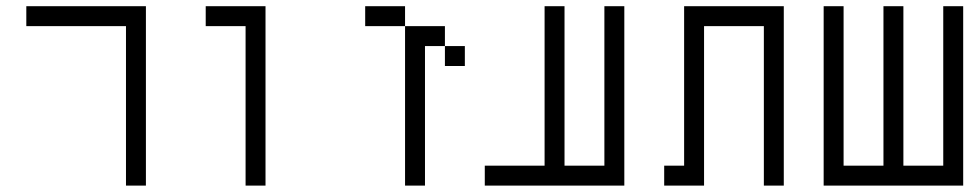

<svg xmlns="http://www.w3.org/2000/svg" viewBox="-20 -582 3040 602"><path d="M375 -500Q375 -500 375 0H437.5V-562.5H62.5V-500Z M750 -500Q750 -500 750 0H812.5V-562.5H625V-500Z M1437.5 -375V-437.5H1375V-375ZM1250 -500Q1250 -500 1250 0H1312.5V-437.5H1375V-500ZM1250 -500V-562.5H1125V-500Z M1687.5 -62.5H1500V0H1937.5V-562.5H1875Q1875 -562.5 1875 -62.5H1750Q1750 -62.5 1750 -562.5H1687.5Q1687.5 -562.5 1687.5 -62.5Z M2125 -62.5H2062.5V0H2187.5Q2187.5 0 2187.5 -500H2375Q2375 -500 2375 0H2437.5V-562.5H2125Q2125 -562.5 2125 -62.5Z M2562.5 -562.5V0H3000V-562.5H2937.5Q2937.5 -562.5 2937.5 -62.5H2812.5Q2812.5 -62.5 2812.5 -562.5H2750Q2750 -562.5 2750 -62.5H2625Q2625 -62.5 2625 -562.5Z"/></svg>

Font: UnifontExMono
Style: Regular
Weight: 500
Version: Version 15.0.06